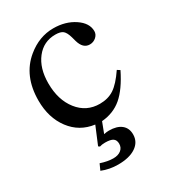

<svg xmlns="http://www.w3.org/2000/svg" viewBox="-166 -553 777 861"><g transform="rotate(-30 222.0 -122.5)"><path d="M398 -156 412 -147Q373 -68 330 -31.5Q287 5 226 10L205 65Q220 62 231 62Q272 62 294.5 80Q317 98 317 131Q317 170 283.5 192.5Q250 215 192 215Q147 215 108 199L122 168Q158 180 187 180Q212 180 227 168Q242 156 242 136Q242 117 230 108.5Q218 100 189 100Q172 100 161 104L154 99L192 8Q116 -2 70.5 -62.5Q25 -123 25 -212Q25 -340 109 -409Q171 -460 244 -460Q307 -460 352.5 -429.5Q398 -399 398 -357Q398 -340 384 -327.5Q370 -315 351 -315Q316 -315 303 -361L297 -383Q289 -411 277 -421Q265 -431 238 -431Q177 -431 139.5 -383Q102 -335 102 -257Q102 -171 145 -116.5Q188 -62 257 -62Q300 -62 331 -82.5Q362 -103 398 -156Z"/></g></svg>

Font: STIX MathJax Latin
Style: Regular
Weight: 400
Designer: MicroPress Inc., with final additions and corrections provided by Coen Hoffman, Elsevier (retired)
Version: Version 1.1.1